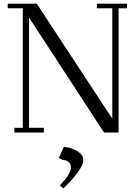

<svg xmlns="http://www.w3.org/2000/svg" viewBox="-20 -722 765 1046"><path d="M22 -676.8V-702.1H180.2L591.8 -75.2V-676.8H507.8V-702.1H671.9V-676.8H626V0H546.9L138.2 -626V-25.9H219.2V0H58.1V-25.9H104V-676.8ZM300.8 138.2 328.1 78.1Q333.5 78.1 344.7 80.1Q356 82 371.6 87.6Q387.2 93.3 400.9 101.1Q414.6 108.9 424.3 122.1Q434.1 135.3 434.1 150.9Q434.1 176.8 400.1 221.4Q366.2 266.1 325.2 304.2L306.2 287.1Q366.2 227.1 366.2 189Q366.2 173.3 356.9 163.8Q347.7 154.3 339.1 152.1Q330.6 149.9 323.2 149.9Z"/></svg>

Font: Dehuti Alt
Style: Book
Weight: 400
Version: Version 1.2